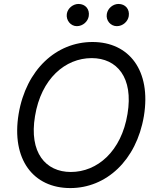

<svg xmlns="http://www.w3.org/2000/svg" viewBox="-20 -952 801 982"><path d="M715.9 -358C754.3 -590.9 640.6 -737.2 453.1 -737.2C268.5 -737.2 113.6 -596.6 75.3 -369.3C36.9 -136.4 150.6 9.9 339.5 9.9C522.7 9.9 677.6 -130.7 715.9 -358ZM159.1 -358C190.3 -549.7 313.9 -654.8 448.9 -654.8C578.1 -654.8 663.4 -555.4 632.1 -369.3C600.9 -177.6 477.3 -72.4 342.3 -72.4C213.1 -72.4 127.8 -171.9 159.1 -358ZM321.7 -880.7C317.1 -848 341.6 -818.2 372.9 -818.2C404.1 -818.2 429.7 -842.3 433.9 -869.3C439.6 -904.8 416.9 -931.8 381.4 -931.8C354.4 -931.8 326 -910.5 321.7 -880.7ZM526.3 -880.7C520.6 -846.6 546.2 -818.2 577.4 -818.2C608.7 -818.2 634.2 -842.3 638.5 -869.3C644.2 -904.8 621.4 -931.8 585.9 -931.8C558.9 -931.8 531.2 -910.5 526.3 -880.7Z"/></svg>

Font: Magic Ui Pro
Style: Italic
Weight: 400
Italic angle: -9.39999°
Designer: Stefan Endress, Andreas Faust
Version: Version 1.000;FEAKit 1.0